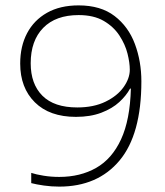

<svg xmlns="http://www.w3.org/2000/svg" viewBox="-20 -774 612 713"><path d="M505 -472Q505 -275 424 -178Q343 -81 200 -81Q171 -81 143 -85Q115 -89 96 -94V-132Q114 -126 142 -121.5Q170 -117 200 -117Q278 -117 337 -150.5Q396 -184 429.5 -256.5Q463 -329 466 -445H463Q449 -419 423 -395Q397 -371 356.5 -355.5Q316 -340 262 -340Q164 -340 109.5 -394Q55 -448 55 -538Q55 -602 80.5 -650.5Q106 -699 154.5 -726.5Q203 -754 272 -754Q354 -754 405.5 -714.5Q457 -675 481 -610.5Q505 -546 505 -472ZM272 -718Q187 -718 140.5 -670.5Q94 -623 94 -539Q94 -462 137.5 -418.5Q181 -375 267 -375Q328 -375 372 -396.5Q416 -418 439 -450.5Q462 -483 462 -515Q462 -541 453.5 -575Q445 -609 423.5 -642Q402 -675 365 -696.5Q328 -718 272 -718Z"/></svg>

Font: Noto Sans Telugu UI ExtraLight
Style: Regular
Weight: 200
Designer: Jelle Bosma - Monotype Design Team
Foundry: Monotype Imaging Inc.
Version: Version 2.005; ttfautohint (v1.8.4.7-5d5b)